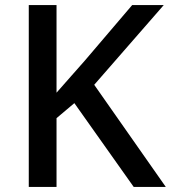

<svg xmlns="http://www.w3.org/2000/svg" viewBox="-20 -734 671 754"><path d="M631 0H505L272 -329L202 -270V0H93V-714H202V-370Q229 -401 257.5 -433Q286 -465 314 -497L499 -714H623L350 -401Z"/></svg>

Font: Noto Sans Thai Looped Medium
Style: Regular
Weight: 500
Designer: Sasikarn Vongin, Ben Mitchell
Foundry: The Fontpad Ltd
Version: Version 1.001; ttfautohint (v1.8.4.7-5d5b)